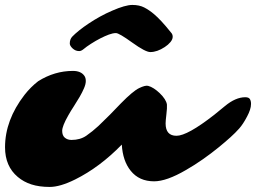

<svg xmlns="http://www.w3.org/2000/svg" viewBox="-43 -738 1021 766"><path d="M247.1 -544.4Q235.4 -555.2 235.4 -564.5Q235.4 -581.5 245.4 -592Q255.4 -602.5 272.7 -616.5Q290 -630.4 311.3 -644.5Q332.5 -658.7 356.4 -671.9Q380.4 -685.1 404.3 -695.3Q457 -718.3 484.9 -718.3Q512.7 -718.3 532.2 -708.3Q551.8 -698.2 570.3 -682.6Q598.6 -659.2 638.7 -608.9Q646 -601.6 646 -591.3Q646 -581.1 637 -570.1Q627.9 -559.1 614.3 -550.3Q584 -530.3 556.6 -530.3Q537.1 -530.3 484.6 -568.1Q432.1 -606 419.7 -606Q407.2 -606 391.4 -600.1Q375.5 -594.2 356.9 -584.7Q338.4 -575.2 319.8 -563.2Q301.3 -551.3 291.3 -542.7Q281.2 -534.2 273.2 -534.2Q265.1 -534.2 258.8 -536.9Q252.4 -539.6 247.1 -544.4ZM617.7 -245.6Q617.7 -196.3 661.1 -196.3Q704.6 -196.3 811.5 -279.8L854.5 -314.9Q897 -350.1 935.5 -350.1Q949.7 -350.1 954.1 -342.5Q958.5 -335 958.5 -323.5Q958.5 -312 954.3 -299.6Q950.2 -287.1 942.9 -273.4Q926.8 -242.7 911.6 -225.6Q896.5 -208.5 876.2 -190.2Q856 -171.9 828.1 -149.2Q800.3 -126.5 766.6 -102.8Q732.9 -79.1 698.7 -59.6Q621.6 -14.6 571.8 -14.6Q512.2 -14.6 478.5 -56.6Q446.8 -95.7 442.9 -161.1Q355 -70.8 256.8 -22Q196.8 7.8 155.3 7.8Q113.8 7.8 82.5 -2.2Q51.3 -12.2 27.8 -32.2Q-22.9 -74.7 -22.9 -150.4Q-22.9 -258.8 54.7 -359.4Q79.1 -390.6 109.4 -414.1Q174.8 -455.1 248 -455.1Q280.3 -455.1 293.9 -435.1Q299.3 -427.2 299.3 -414.8Q299.3 -402.3 292.2 -386Q285.2 -369.6 274.9 -351.8Q264.6 -334 252.2 -314.9Q239.7 -295.9 229.5 -277.8Q205.1 -234.9 205.1 -216.1Q205.1 -197.3 215.8 -188.5Q226.6 -179.7 242.2 -179.7Q276.9 -179.7 301.3 -196.5Q325.7 -213.4 349.6 -235.4L395.5 -280.3L439.9 -326.2Q487.3 -374.5 512 -386.5Q536.6 -398.4 547.9 -395.5Q559.1 -392.6 570.8 -385Q582.5 -377.4 593.8 -366.7Q620.1 -341.3 623 -320.8Q624 -307.6 620.8 -281.5Q617.7 -255.4 617.7 -245.6Z"/></svg>

Font: Sarina
Style: Regular
Weight: 400
Designer: James Grieshaber
Foundry: James Grieshaber
Version: Version 1.001